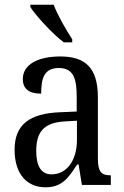

<svg xmlns="http://www.w3.org/2000/svg" viewBox="-20 -786 527 816"><path d="M251 -606H287V-619C262 -657 225 -721 208 -766H109V-756C131 -721 203 -642 251 -606ZM173 10C245 10 271 -31 308 -87H314L328 0H451V-41H448C410 -41 396 -57 396 -113V-372C396 -499 342 -546 236 -546C143 -546 77 -513 77 -450C77 -408 104 -388 155 -388C155 -452 167 -497 230 -497C295 -497 306 -447 306 -373V-312L236 -309C105 -304 42 -256 42 -150C42 -41 99 10 173 10ZM199 -45C154 -45 134 -82 134 -144C134 -223 164 -265 256 -270L307 -273V-191C307 -106 265 -45 199 -45Z"/></svg>

Font: Noto Serif Lao Cond
Style: Regular
Weight: 400
Width: 3
Designer: Monotype Design Team
Foundry: Monotype Imaging Inc.
Version: Version 2.004